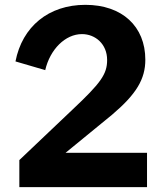

<svg xmlns="http://www.w3.org/2000/svg" viewBox="-20 -774 673 794"><path d="M588 0V-142H251L444 -300C544 -385 581 -447 581 -527C581 -665 485 -754 333 -754C181 -754 72 -664 44 -520L167 -484C187 -570 250 -633 319 -633C374 -633 423 -592 423 -526C423 -467 397 -431 279 -320L60 -112V0Z"/></svg>

Font: Cheyenne Sans
Style: Bold
Weight: 700
Designer: The Public Sans project authors (U.S. Web Design System), Libre Franklin designed by Pablo Impallari and Rodrigo Fuenzal
Foundry: The Cheyenne Sans Project Authors
Version: Version 2.007